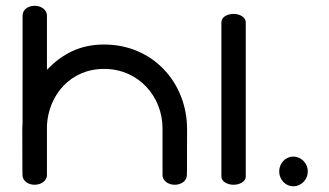

<svg xmlns="http://www.w3.org/2000/svg" viewBox="-20 -638 1137 663"><path d="M339.4 -400.1C458.9 -400.1 541.2 -304.1 541.2 -195C541.2 -83.5 541.2 -33 541.2 -33C541.2 -14.1 560.7 0 583.2 0C605.4 0 624.5 -12.8 625.3 -32.3C625.4 -33.2 626 -43.7 626 -191.7C626 -352.9 507.7 -484.3 339.4 -484.3C254.6 -484.3 194.4 -450.8 142.1 -397.2V-585.1C141.6 -603.9 122.7 -618 100 -618C77.8 -618 58.7 -605.9 58 -585C58 -585 57.9 -375.4 57.9 -215C57.3 -207.3 57 -199.7 57 -191.9C57 -44.7 57.6 -33.4 57.7 -32.3C58.4 -14 76.6 0 99.7 0C122.3 0 142.1 -14.1 142.1 -33V-205.1C147.7 -310.2 223.7 -400.1 339.4 -400.1Z M828.6 -561.9C828 -577.8 809.2 -590 786.5 -590C764.3 -590 745.2 -578.9 744.5 -561.6C744.4 -561.2 744.5 -28.1 744.5 -28C744.5 -12.2 763.9 0 786.5 0C809.1 0 828.6 -12 828.6 -28Z M944.1 -46C944.1 -18.6 964.8 5.2 992.9 5.2C1020.8 5.2 1042.9 -18.4 1042.9 -46C1042.9 -73.6 1020.8 -97.2 992.9 -97.2C964.8 -97.2 944.1 -73.4 944.1 -46Z"/></svg>

Font: Hi.
Style: Bold
Weight: 400
Designer: Mew Too, Robert Jablonski
Foundry: Cannot Into Space Fonts
Version: Version 1.996